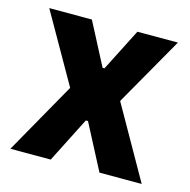

<svg xmlns="http://www.w3.org/2000/svg" viewBox="-82 -590 663 671"><g transform="rotate(15 249.5 -255.0)"><path d="M12.2 0 158.9 -259.6 16.2 -510H170.4L250.2 -356.7H257.1L335.1 -510H481.7L339.5 -260.6L487.3 0H334.5L249.1 -163.8H241.3L158.2 0Z"/></g></svg>

Font: Saira Thin SemiCondensed
Style: Regular
Weight: 100
Width: 4
Version: Version 1.101